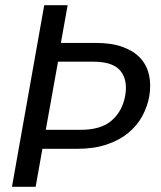

<svg xmlns="http://www.w3.org/2000/svg" viewBox="-20 -718 619 738"><path d="M290 -219Q368 -219 409 -254.5Q450 -290 461 -349Q472 -409 443.5 -445Q415 -481 337 -481H203L156 -219ZM554 -349Q547 -309 527 -272Q507 -235 473 -207Q439 -179 390 -162.5Q341 -146 277 -146H143L117 0H26L150 -698H240L214 -553H349Q410 -553 453 -537Q496 -521 520.5 -493.5Q545 -466 553 -429Q561 -392 554 -349Z"/></svg>

Font: SVN-Poppins
Style: Italic
Weight: 400
Italic angle: -10°
Designer: Ninad Kale (Devanagari), Jonny Pinhorn (Latin)
Foundry: Indian Type Foundry
Version: Version 3.002 2017; ttfautohint (v1.8.3)